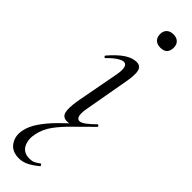

<svg xmlns="http://www.w3.org/2000/svg" viewBox="-302 -586 849 849"><g transform="rotate(45 122.5 -161.0)"><path d="M75.6 275Q32 275 12.2 245.5Q-7.6 216 0.2 177.8Q6.2 146 28.8 112.7Q51.4 79.4 84.8 45.5Q118.2 11.6 156.8 -21L139.8 1Q132.8 5 126 7Q119.2 9 110.4 9Q85.2 9 78.6 -13.2Q72 -35.4 80.8 -89L119.8 -297Q129.6 -355.6 102.4 -355.6Q91.6 -355.6 73.5 -344Q55.4 -332.4 34 -310Q30.2 -306 26.2 -310.5Q22.2 -315 26 -318.2Q59.6 -357.2 88.2 -376.1Q116.8 -395 142.4 -395Q167.2 -395 173.6 -373.3Q180 -351.6 170.4 -299.4L133 -89Q128 -58.6 132.5 -44.7Q137 -30.8 149 -30.8Q160 -30.8 177 -43.6Q194 -56.4 214.8 -77Q218 -80.2 222 -76.2Q226 -72.2 222.8 -69Q180.4 -26.2 144.3 8.7Q108.2 43.6 84 76.7Q59.8 109.8 51.6 148.8Q43.6 186.2 57.8 214.5Q72 242.8 110.4 242.8Q127.4 242.8 138.9 236.4Q150.4 230 160 222.8Q162.2 220.8 165.7 225.3Q169.2 229.8 167 232.6Q142.4 253.4 120.4 264.2Q98.4 275 75.6 275ZM172.2 -513.4Q151.8 -513.4 140.3 -524.4Q128.8 -535.4 128.8 -556.2Q128.8 -574.6 140.3 -585.6Q151.8 -596.6 172.2 -596.6Q191.8 -596.6 203.1 -585.6Q214.4 -574.6 214.4 -556.2Q214.4 -513.4 172.2 -513.4Z"/></g></svg>

Font: Cormorant Light
Style: Italic
Weight: 300
Italic angle: -10°
Designer: Christian Thalmann (Catharsis Fonts)
Foundry: Catharsis Fonts
Version: Version 4.000